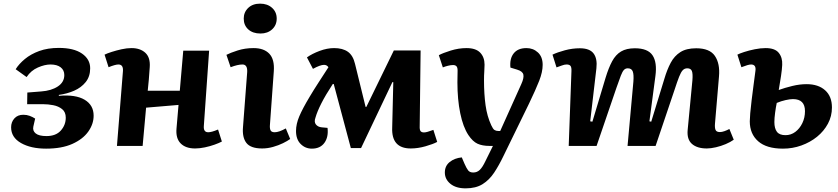

<svg xmlns="http://www.w3.org/2000/svg" viewBox="-20 -801 4601 1054"><path d="M233 15Q149 15 95 -16Q41 -47 41 -102Q41 -131 59 -151Q77 -171 108 -171Q127 -171 143 -165Q159 -159 173 -150L163 -106Q158 -83 176 -68.5Q194 -54 235 -54Q287 -54 314 -84.5Q341 -115 341 -155Q341 -186 321 -202Q301 -218 272.5 -223.5Q244 -229 218 -229H129L130 -293L206 -299Q262 -303 297.5 -326.5Q333 -350 333 -389Q333 -416 313 -431.5Q293 -447 257 -447Q226 -447 188 -430.5Q150 -414 126 -378L66 -421Q84 -450 116.5 -477Q149 -504 195.5 -521Q242 -538 303 -538Q385 -538 430 -507Q475 -476 475 -426Q475 -381 450.5 -350.5Q426 -320 387 -303Q348 -286 303 -280V-275Q395 -283 444.5 -253.5Q494 -224 494 -166Q494 -120 464.5 -78.5Q435 -37 377 -11Q319 15 233 15Z M960 -225 782 -210 763 0H622L655 -412Q657 -447 630 -447Q613 -447 576 -432L554 -501Q568 -508 593 -516Q618 -524 647 -530.5Q676 -537 702 -537Q750 -537 778 -511Q806 -485 802 -432Q800 -399 797 -364.5Q794 -330 791 -303H967L986 -523H1128L1099 -110Q1096 -75 1123 -75Q1132 -75 1145 -78.5Q1158 -82 1177 -90L1198 -24Q1183 -16 1158 -7Q1133 2 1104.5 8Q1076 14 1051 14Q999 14 971.5 -14Q944 -42 949 -96Z M1318 -699Q1318 -734 1342.5 -757.5Q1367 -781 1408 -781Q1448 -781 1473.5 -758Q1499 -735 1499 -699Q1499 -663 1474 -640Q1449 -617 1410 -617Q1368 -617 1343 -639.5Q1318 -662 1318 -699ZM1337 -406Q1339 -447 1311 -447Q1285 -447 1246 -432L1223 -500Q1244 -511 1284.5 -524Q1325 -537 1372 -537Q1429 -537 1458.5 -506Q1488 -475 1483 -409L1462 -118Q1460 -97 1465 -86Q1470 -75 1488 -75Q1511 -75 1549 -96L1573 -38Q1558 -27 1533.5 -15Q1509 -3 1479 5.5Q1449 14 1419 14Q1356 14 1332.5 -16.5Q1309 -47 1314 -104Z M1962 12H1906L1812 -340H1807Q1767 -279 1744 -233.5Q1721 -188 1712 -156Q1703 -132 1714 -118Q1725 -104 1746 -102L1778 -99Q1784 -49 1761 -17Q1738 15 1692 15Q1656 15 1630.5 -10.5Q1605 -36 1605 -82Q1605 -120 1623 -162.5Q1641 -205 1680 -270Q1702 -307 1727 -345.5Q1752 -384 1783 -432Q1774 -445 1759 -445Q1738 -445 1698 -423L1665 -486Q1693 -506 1734.5 -521.5Q1776 -537 1814 -537Q1861 -537 1889.5 -517Q1918 -497 1929 -450L1987 -214H1991L2142 -524H2289L2284 -109Q2283 -89 2288.5 -81.5Q2294 -74 2308 -74Q2322 -74 2359 -88L2380 -22Q2358 -10 2316 2Q2274 14 2235 14Q2128 14 2133 -101L2139 -350H2134Z M2743 57Q2719 107 2692.5 147Q2666 187 2629 210Q2592 233 2536 233Q2483 233 2452.5 208Q2422 183 2422 146Q2422 110 2448.5 88.5Q2475 67 2515 63L2530 98Q2541 123 2550 134.5Q2559 146 2578 146Q2599 146 2614 131.5Q2629 117 2645 83L2686 0H2667Q2628 0 2601.5 -12Q2575 -24 2551 -60Q2522 -104 2506.5 -179.5Q2491 -255 2491 -349Q2491 -364 2491.5 -381.5Q2492 -399 2492 -414Q2492 -431 2485.5 -437.5Q2479 -444 2467 -444Q2455 -444 2439 -440Q2423 -436 2411 -431L2389 -498Q2411 -510 2454.5 -523.5Q2498 -537 2541 -537Q2592 -537 2616 -512Q2640 -487 2640 -446Q2640 -428 2638.5 -408Q2637 -388 2637 -359Q2637 -285 2645.5 -223.5Q2654 -162 2677 -113Q2686 -93 2694.5 -87.5Q2703 -82 2715 -82H2726L2842 -340Q2857 -373 2853 -391.5Q2849 -410 2818 -419L2782 -430Q2777 -479 2800 -508Q2823 -537 2870 -537Q2907 -537 2933 -513Q2959 -489 2959 -445Q2959 -406 2940 -357.5Q2921 -309 2884 -232Z M3457 -353Q3460 -392 3453.5 -409Q3447 -426 3426 -426Q3414 -426 3405.5 -417.5Q3397 -409 3388 -385.5Q3379 -362 3364 -319L3255 0H3102L3117 -410Q3118 -431 3112 -439Q3106 -447 3090 -447Q3079 -447 3064.5 -441.5Q3050 -436 3035 -431L3013 -501Q3040 -514 3081 -525Q3122 -536 3163 -536Q3217 -536 3238.5 -507.5Q3260 -479 3254 -426L3220 -135L3232 -133L3304 -373Q3321 -429 3340.5 -465Q3360 -501 3389.5 -518.5Q3419 -536 3465 -536Q3536 -536 3562 -497.5Q3588 -459 3578 -384L3545 -135L3555 -133L3627 -368Q3642 -419 3662 -456.5Q3682 -494 3715 -515Q3748 -536 3802 -536Q3876 -536 3904.5 -494Q3933 -452 3927 -382L3905 -123Q3903 -100 3908 -88Q3913 -76 3932 -76Q3943 -76 3957 -81Q3971 -86 3984 -93L4008 -34Q3990 -21 3964 -10Q3938 1 3910 7.5Q3882 14 3860 14Q3807 14 3778.5 -11Q3750 -36 3755 -88L3781 -360Q3784 -397 3778 -411.5Q3772 -426 3753 -426Q3738 -426 3728 -415.5Q3718 -405 3708 -379.5Q3698 -354 3683 -308L3579 0H3425Z M4255 -307Q4288 -319 4329 -329Q4370 -339 4408 -339Q4472 -339 4509.5 -305.5Q4547 -272 4547 -211Q4547 -163 4525 -122Q4503 -81 4465.5 -50.5Q4428 -20 4379.5 -2.5Q4331 15 4278 15Q4188 15 4142 -25.5Q4096 -66 4096 -135Q4096 -149 4098.5 -179.5Q4101 -210 4106 -250Q4111 -290 4116.5 -332.5Q4122 -375 4127 -412Q4132 -447 4103 -447Q4088 -447 4050 -432L4028 -501Q4039 -507 4065 -515.5Q4091 -524 4123 -530.5Q4155 -537 4183 -537Q4234 -537 4255 -511Q4276 -485 4274 -445Q4273 -421 4267.5 -384Q4262 -347 4255 -307ZM4244 -236Q4239 -212 4235 -182Q4231 -152 4231 -131Q4231 -96 4245 -77.5Q4259 -59 4292 -59Q4322 -59 4346 -77Q4370 -95 4384.5 -125Q4399 -155 4399 -191Q4399 -257 4333 -257Q4317 -257 4292.5 -251.5Q4268 -246 4244 -236Z"/></svg>

Font: Literata 7pt
Style: Bold Italic
Weight: 700
Italic angle: -2°
Designer: Latin by Veronika Burian and Jose Scaglione. Greek by Irene Vlachou. Cyrillic by Vera Evstafieva
Foundry: TypeTogether
Version: Version 3.002